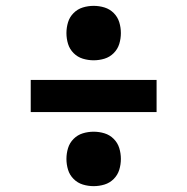

<svg xmlns="http://www.w3.org/2000/svg" viewBox="-20 -668 640 656"><path d="M300 -462Q281 -462 263 -467.5Q245 -473 231.5 -486.5Q218 -500 212.5 -518Q207 -536 207 -555Q207 -574 212.5 -592Q218 -610 231.5 -623.5Q245 -637 263 -642.5Q281 -648 300 -648Q319 -648 337 -642.5Q355 -637 368.5 -623.5Q382 -610 387.5 -592Q393 -574 393 -555Q393 -536 387.5 -518Q382 -500 368.5 -486.5Q355 -473 337 -467.5Q319 -462 300 -462ZM85 -285V-395H515V-285ZM300 -32Q281 -32 263 -37.5Q245 -43 231.5 -56.5Q218 -70 212.5 -88Q207 -106 207 -125Q207 -144 212.5 -162Q218 -180 231.5 -193.5Q245 -207 263 -212.5Q281 -218 300 -218Q319 -218 337 -212.5Q355 -207 368.5 -193.5Q382 -180 387.5 -162Q393 -144 393 -125Q393 -106 387.5 -88Q382 -70 368.5 -56.5Q355 -43 337 -37.5Q319 -32 300 -32Z"/></svg>

Font: Iosevka Curly Slab XBdEx
Style: Regular
Weight: 800
Width: 7
Monospace: yes
Designer: Belleve Invis
Foundry: Belleve Invis
Version: Version 11.0.0; ttfautohint (v1.8.3)